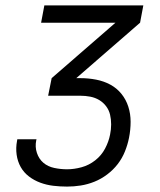

<svg xmlns="http://www.w3.org/2000/svg" viewBox="-20 -690 590 710"><path d="M228 0Q202 0 177 -3Q152 -6 129 -14.5Q106 -23 87 -37.5Q68 -52 56.5 -72.5Q45 -93 41.5 -118Q38 -143 43 -169L44 -175H115L114 -171Q109 -147 116.5 -124.5Q124 -102 140.5 -88Q157 -74 180.5 -69Q204 -64 228 -64Q254 -64 281.5 -71.5Q309 -79 332 -97Q355 -115 368.5 -140.5Q382 -166 387 -192Q391 -211 391 -230Q391 -249 387 -266Q383 -283 372.5 -297Q362 -311 347 -320Q332 -329 314 -332.5Q296 -336 277 -336H158L171 -401L407 -606H132L144 -670H510L498 -606L262 -401H278Q307 -401 335.5 -395.5Q364 -390 388 -377Q412 -364 429 -343Q446 -322 454.5 -295.5Q463 -269 463 -239.5Q463 -210 457 -180Q452 -155 442 -130Q432 -105 415.5 -83.5Q399 -62 376.5 -45Q354 -28 329 -18Q304 -8 278.5 -4Q253 0 228 0Z"/></svg>

Font: Lode Term
Style: Italic
Weight: 400
Italic angle: -11°
Monospace: yes
Designer: Belleve Invis
Foundry: Belleve Invis
Version: Version 29.2.0